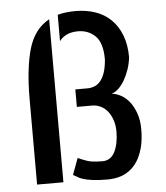

<svg xmlns="http://www.w3.org/2000/svg" viewBox="-54 -812 748 865"><g transform="rotate(-5 320.0 -379.5)"><path d="M449.2 -378.9Q471.7 -376 492.7 -364.3Q513.7 -352.5 530.3 -331.1Q546.9 -309.6 557.6 -278.8Q568.4 -248 568.4 -208Q568.4 -159.2 558.6 -123.5Q548.8 -87.9 533.7 -64.5Q518.6 -41 500 -26.9Q481.4 -12.7 462.9 -5.9Q444.3 1 427.2 2.9Q410.2 4.9 399.4 4.9Q358.4 4.9 332 1.5Q305.7 -2 289.6 -6.8Q273.4 -11.7 263.2 -18.1Q252.9 -24.4 244.1 -29.3L271.5 -103.5Q288.1 -95.7 311.5 -87.4Q335 -79.1 381.8 -79.1Q419.9 -79.1 438 -115.7Q456.1 -152.3 456.1 -208Q456.1 -234.4 448.7 -257.3Q441.4 -280.3 428.2 -297.4Q415 -314.5 396.5 -323.7Q377.9 -333 357.4 -333H288.1V-412.1H342.8Q358.4 -412.1 373.5 -417.5Q388.7 -422.9 400.9 -437Q413.1 -451.2 421.4 -474.6Q429.7 -498 432.6 -535.2Q432.6 -609.4 401.4 -640.6Q370.1 -671.9 322.3 -671.9Q266.6 -671.9 238.3 -634.8V-753.9Q255.9 -758.8 275.9 -761.2Q295.9 -763.7 319.3 -763.7Q368.2 -763.7 409.2 -749.5Q450.2 -735.4 479.5 -706.5Q508.8 -677.7 525.4 -634.8Q542 -591.8 542 -535.2Q539.1 -508.8 530.3 -482.4Q521.5 -456.1 509.3 -434.6Q497.1 -413.1 481.4 -397.9Q465.8 -382.8 449.2 -378.9ZM79.1 -386.7Q79.1 -522.5 104 -610.8Q128.9 -699.2 198.2 -737.3V0H79.1Z"/></g></svg>

Font: Allerta
Style: Stencil
Weight: 400
Designer: Matt McInerney
Foundry: Matt McInerney
Version: Version 1.0